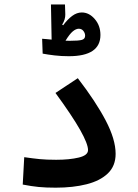

<svg xmlns="http://www.w3.org/2000/svg" viewBox="-20 -847 626 870"><path d="M232.4 3.4Q187 3.4 155 0.2Q123 -2.9 83 -10.7L89.8 -134.8Q130.4 -128.9 160.2 -126Q189.9 -123 234.4 -123Q294.9 -123 336.9 -133.1Q378.9 -143.1 378.9 -167Q378.9 -194.8 343.3 -258.1Q307.6 -321.3 231.4 -425.8L332.5 -492.7Q414.1 -386.7 459 -301Q503.9 -215.3 503.9 -149.9Q503.9 -95.2 469 -61.5Q434.1 -27.8 372.8 -12.2Q311.5 3.4 232.4 3.4ZM292 -592.3Q258.3 -592.3 227.3 -595.9Q196.3 -599.6 173.3 -604L170.9 -671.4Q178.2 -670.9 189.5 -669.9Q200.7 -668.5 213.9 -667.5L210.9 -826.7H274.4L275.9 -781.7Q276.4 -758.8 261.7 -735.4L266.1 -732.4Q286.1 -759.3 307.1 -774.9Q328.1 -790.5 350.6 -790.5Q383.8 -790.5 409.4 -760.7Q435.1 -731 435.1 -688.5Q435.1 -592.3 292 -592.3ZM276.9 -662.6Q288.6 -662.1 296.4 -662.1Q337.4 -662.1 351.6 -666.5Q365.7 -670.9 365.7 -685.1Q365.7 -696.8 357.9 -706.8Q350.1 -716.8 336.9 -716.8Q324.2 -716.8 309.8 -704.8Q295.4 -692.9 276.9 -662.6Z"/></svg>

Font: CaskaydiaCove NFP SemiBold
Style: Regular
Weight: 600
Designer: Aaron Bell
Foundry: Saja Typeworks
Version: Version 2111.001; VTT 6.35;Nerd Fonts 3.1.1